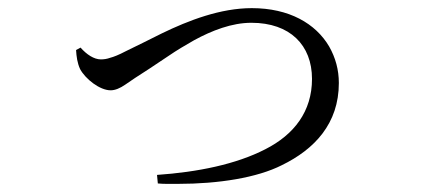

<svg xmlns="http://www.w3.org/2000/svg" viewBox="-20 -467 1040 472"><path d="M167 -344 178 -350C193 -333 211 -321 228 -321C235 -321 243 -322 251 -325C259 -327 272 -332 289 -341C315 -354 345 -368 378 -385C444 -417 522 -447 599 -447C691 -447 756 -409 789 -353C805 -325 813 -295 813 -263C813 -163 753 -100 673 -61C612 -30 517 -15 418 -15C409 -15 401 -15 393 -15C385 -15 377 -15 368 -16L366 -37C466 -44 560 -63 632 -100C703 -136 747 -193 747 -273C747 -356 693 -411 598 -411C550 -411 501 -392 457 -368C434 -355 414 -343 395 -330C376 -317 360 -307 347 -298C320 -281 301 -268 288 -259C275 -250 263 -245 252 -245C225 -245 190 -273 177 -297C170 -312 168 -328 167 -344Z"/></svg>

Font: CJK Symbols
Style: Regular
Weight: 400
Designer: Ryoko NISHIZUKA 西塚涼子 (kana & ideographs); Frank Grießhammer (serif-style Latin); Paul D. Hunt (sans serif–style Latin); 
Foundry: Unicode
Version: Version 2.000;hotconv 1.1.0;makeotfexe 2.6.0